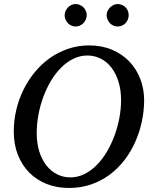

<svg xmlns="http://www.w3.org/2000/svg" viewBox="-20 -911 750 947"><path d="M577.1 -417Q577.1 -466.8 564.7 -507.3Q552.2 -547.9 530 -576.9Q507.8 -606 477.3 -621.6Q446.8 -637.2 411.1 -637.2Q374.5 -637.2 341.8 -621.1Q309.1 -605 281.2 -577.1Q253.4 -549.3 231.2 -512Q209 -474.6 193.4 -432.1Q177.7 -389.6 169.4 -344Q161.1 -298.3 161.1 -253.9Q161.1 -203.1 174.1 -162.8Q187 -122.6 209.2 -94.5Q231.4 -66.4 261.7 -51.3Q292 -36.1 327.1 -36.1Q363.8 -36.1 396.5 -52.5Q429.2 -68.8 457 -96.9Q484.9 -125 507.1 -162.6Q529.3 -200.2 544.9 -242.4Q560.5 -284.7 568.8 -329.6Q577.1 -374.5 577.1 -417ZM690.9 -417Q690.9 -364.3 679.7 -311.8Q668.5 -259.3 647 -210.9Q625.5 -162.6 593.8 -121.3Q562 -80.1 520.8 -49.3Q479.5 -18.6 429 -1.2Q378.4 16.1 319.8 16.1Q259.8 16.1 210 -3.7Q160.2 -23.4 124 -60.1Q87.9 -96.7 67.9 -147.9Q47.9 -199.2 47.9 -262.2Q47.9 -315.9 60.1 -368.2Q72.3 -420.4 95.5 -467.8Q118.7 -515.1 151.6 -555.2Q184.6 -595.2 225.8 -624.5Q267.1 -653.8 316.2 -670.4Q365.2 -687 419.9 -687Q481.9 -687 532.2 -665.8Q582.5 -644.5 617.7 -607.9Q652.8 -571.3 671.9 -522Q690.9 -472.7 690.9 -417ZM407.7 -836.4Q407.7 -825.2 403.3 -814.9Q398.9 -804.7 391.4 -796.9Q383.8 -789.1 373.8 -784.7Q363.8 -780.3 352.5 -780.3Q341.8 -780.3 332 -784.7Q322.3 -789.1 314.9 -796.9Q307.6 -804.7 303.2 -814.5Q298.8 -824.2 298.8 -835.4Q298.8 -846.2 303.2 -856.2Q307.6 -866.2 314.9 -874Q322.3 -881.8 332 -886.5Q341.8 -891.1 352.5 -891.1Q363.8 -891.1 373.8 -886.7Q383.8 -882.3 391.4 -875Q398.9 -867.7 403.3 -857.7Q407.7 -847.7 407.7 -836.4ZM614.7 -836.4Q614.7 -825.2 610.6 -814.9Q606.4 -804.7 599.1 -796.9Q591.8 -789.1 581.8 -784.7Q571.8 -780.3 560.5 -780.3Q549.3 -780.3 539.3 -784.7Q529.3 -789.1 522 -796.9Q514.6 -804.7 510.3 -814.9Q505.9 -825.2 505.9 -836.4Q505.9 -846.7 510.5 -856.7Q515.1 -866.7 522.7 -874.3Q530.3 -881.8 540.3 -886.5Q550.3 -891.1 560.5 -891.1Q571.8 -891.1 581.8 -886.7Q591.8 -882.3 599.1 -875Q606.4 -867.7 610.6 -857.7Q614.7 -847.7 614.7 -836.4Z"/></svg>

Font: Charis SIL
Style: Italic
Weight: 400
Italic angle: -11°
Foundry: SIL International
Version: Version 4.112